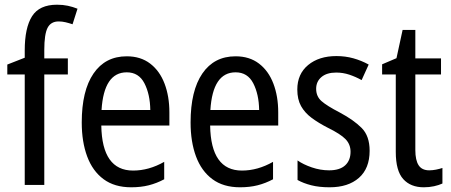

<svg xmlns="http://www.w3.org/2000/svg" viewBox="-20 -785 1915 815"><path d="M268 -469H168V0H85V-469H11V-511L85 -540V-571Q85 -667 116 -716Q147 -765 222 -765Q247 -765 268 -760.5Q289 -756 309 -748L288 -682Q273 -687 258.5 -690.5Q244 -694 229 -694Q196 -694 182 -667Q168 -640 168 -573V-537H268Z M518 -546Q577 -546 617.5 -515Q658 -484 678.5 -430Q699 -376 699 -308V-252H410Q413 -61 545 -61Q612 -61 677 -98V-24Q645 -7 611.5 1.5Q578 10 537 10Q466 10 419.5 -24.5Q373 -59 350 -121Q327 -183 327 -265Q327 -400 377 -473Q427 -546 518 -546ZM518 -478Q421 -478 411 -318H618Q617 -385 593 -431.5Q569 -478 518 -478Z M980 -546Q1039 -546 1079.5 -515Q1120 -484 1140.5 -430Q1161 -376 1161 -308V-252H872Q875 -61 1007 -61Q1074 -61 1139 -98V-24Q1107 -7 1073.5 1.5Q1040 10 999 10Q928 10 881.5 -24.5Q835 -59 812 -121Q789 -183 789 -265Q789 -400 839 -473Q889 -546 980 -546ZM980 -478Q883 -478 873 -318H1080Q1079 -385 1055 -431.5Q1031 -478 980 -478Z M1549 -145Q1549 -70 1503.5 -30Q1458 10 1379 10Q1335 10 1301.5 1.5Q1268 -7 1243 -21V-104Q1267 -87 1303.5 -74.5Q1340 -62 1377 -62Q1422 -62 1445 -83Q1468 -104 1468 -141Q1468 -172 1447 -194Q1426 -216 1371 -243Q1332 -263 1303 -284.5Q1274 -306 1258 -334.5Q1242 -363 1242 -405Q1242 -471 1288 -509Q1334 -547 1408 -547Q1446 -547 1480 -537.5Q1514 -528 1545 -511L1515 -445Q1490 -459 1463 -468Q1436 -477 1407 -477Q1367 -477 1344.5 -458Q1322 -439 1322 -408Q1322 -376 1344.5 -356Q1367 -336 1423 -307Q1481 -276 1515 -242Q1549 -208 1549 -145Z M1802 -62Q1816 -62 1831 -65Q1846 -68 1858 -72V-6Q1843 1 1822.5 5.5Q1802 10 1779 10Q1723 10 1691.5 -25Q1660 -60 1660 -140V-469H1602V-512L1663 -538L1689 -658H1743V-537H1852V-469H1743V-148Q1743 -105 1757 -83.5Q1771 -62 1802 -62Z"/></svg>

Font: Noto Sans Hebrew Condensed
Style: Regular
Weight: 400
Width: 3
Designer: Monotype Design Team
Foundry: Monotype Imaging Inc.
Version: Version 2.004; ttfautohint (v1.8.4.7-5d5b)